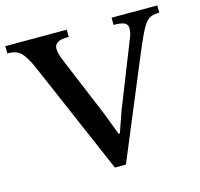

<svg xmlns="http://www.w3.org/2000/svg" viewBox="-113 -763 911 873"><g transform="rotate(-15 342.5 -326.0)"><path d="M375 5H323L91 -533Q68 -583 47.5 -603Q27 -623 -15 -623V-657H274V-623Q259 -623 243.5 -621Q228 -619 217 -610.5Q206 -602 206 -584Q206 -563 222 -525L340 -242L379 -139H385L420 -239L540 -542Q544 -551 547.5 -563Q551 -575 551 -589Q551 -609 535 -616Q519 -623 485 -623V-657H700V-623Q672 -623 655 -614Q638 -605 621.5 -575.5Q605 -546 579 -485Z"/></g></svg>

Font: STIX Two Text Medium
Style: Regular
Weight: 500
Designer: Ross Mills, John Hudson & Paul Hanslow, Tiro Typeworks Ltd; with prior portions MicroPress Inc., and Coen Hoffman.
Foundry: Tiro Typeworks Ltd
Version: Version 2.13 b171